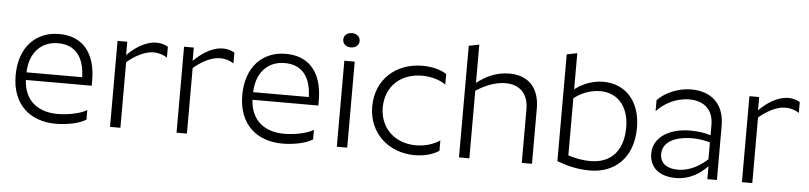

<svg xmlns="http://www.w3.org/2000/svg" viewBox="-43 -936 4969 1179"><g transform="rotate(5 2441.0 -346.5)"><path d="M508 -32V-91C471 -67 394 -51 327 -51C210 -51 123 -112 116 -242H522V-273C522 -445 440 -541 296 -541C154 -541 51 -441 51 -265C51 -83 166 10 322 10C389 10 468 -5 508 -32ZM294 -484C399 -484 456 -415 459 -289H116C120 -415 194 -484 294 -484Z M656 -530V0H720V-404C758 -438 824 -479 881 -479C917 -479 945 -469 967 -454V-521C946 -533 923 -540 897 -540C824 -540 759 -491 716 -448V-530Z M1066 -530V0H1130V-404C1168 -438 1234 -479 1291 -479C1327 -479 1355 -469 1377 -454V-521C1356 -533 1333 -540 1307 -540C1234 -540 1169 -491 1126 -448V-530Z M1905 -32V-91C1868 -67 1791 -51 1724 -51C1607 -51 1520 -112 1513 -242H1919V-273C1919 -445 1837 -541 1693 -541C1551 -541 1448 -441 1448 -265C1448 -83 1563 10 1719 10C1786 10 1865 -5 1905 -32ZM1691 -484C1796 -484 1853 -415 1856 -289H1513C1517 -415 1591 -484 1691 -484Z M2086 -615C2116 -615 2137 -633 2137 -659C2137 -685 2116 -703 2086 -703C2057 -703 2036 -685 2036 -659C2036 -633 2057 -615 2086 -615ZM2054 -530V0H2118V-530Z M2684 -503C2647 -528 2593 -541 2535 -541C2373 -541 2249 -433 2249 -265C2249 -102 2373 10 2534 10C2593 10 2647 -5 2684 -30V-94C2649 -69 2595 -51 2536 -51C2409 -51 2314 -136 2314 -265C2314 -397 2409 -480 2537 -480C2595 -480 2649 -464 2684 -438Z M3052 -479C3135 -479 3194 -432 3194 -329V0H3257V-340C3257 -476 3181 -540 3071 -540C2983 -540 2917 -501 2871 -465V-701L2807 -688V0H2871V-417C2912 -443 2980 -479 3052 -479Z M3475 -701 3411 -688V-30C3464 -10 3529 10 3615 10C3762 10 3880 -86 3880 -276C3880 -443 3784 -540 3650 -540C3574 -540 3510 -506 3475 -478ZM3637 -481C3743 -481 3814 -402 3814 -273C3814 -121 3732 -48 3613 -48C3558 -48 3514 -59 3475 -71V-423C3509 -450 3566 -481 3637 -481Z M4334 -334V-270C4308 -279 4264 -288 4210 -288C4065 -288 3981 -218 3981 -127C3981 -45 4037 10 4145 10C4228 10 4295 -33 4338 -80V0H4397V-333C4397 -484 4300 -540 4193 -540C4097 -540 4019 -493 3985 -456V-388C4029 -435 4099 -478 4187 -478C4264 -478 4334 -439 4334 -334ZM4042 -130C4042 -194 4102 -242 4228 -242C4266 -242 4308 -234 4334 -226V-122C4287 -79 4224 -42 4153 -42C4091 -42 4042 -67 4042 -130Z M4551 -530V0H4615V-404C4653 -438 4719 -479 4776 -479C4812 -479 4840 -469 4862 -454V-521C4841 -533 4818 -540 4792 -540C4719 -540 4654 -491 4611 -448V-530Z"/></g></svg>

Font: Roundo
Style: Regular
Weight: 400
Designer: Shiva Nallaperumal
Foundry: Indian Type Foundry
Version: Version 2.000